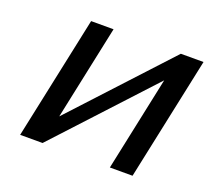

<svg xmlns="http://www.w3.org/2000/svg" viewBox="-93 -616 801 732"><g transform="rotate(20 308.0 -250.0)"><path d="M54 0H145L499 -383L418 0H510L616 -500H524L170 -117L251 -500H160Z"/></g></svg>

Font: LT Wave Text Italic
Style: Regular
Weight: 400
Designer: Daniel Lyons
Version: Version 2.5 (Glyphs App)